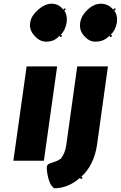

<svg xmlns="http://www.w3.org/2000/svg" viewBox="-20 -857 649 1032"><path d="M590 -804 585 -809C570 -826 549 -837 522 -837C497 -837 474 -826 455 -809L447 -801C429 -784 415 -762 411 -735C407 -708 414 -686 428 -669L434 -662C449 -645 468 -633 493 -633C517 -633 538 -639 559 -656V-657L571 -666L570 -659H580L581 -669H574C592 -686 604 -709 608 -735C612 -761 607 -784 593 -801H600L601 -811H591ZM322 -804 317 -809C303 -826 283 -837 258 -837C233 -837 210 -826 190 -809L181 -801C162 -784 146 -762 142 -735C138 -708 147 -686 162 -669L168 -662C183 -645 204 -633 229 -633C252 -633 272 -639 291 -656V-657L303 -666L302 -659H311L312 -669H306C323 -686 334 -709 338 -735C342 -761 337 -784 325 -801H331L332 -811H323ZM234 32C227 38 235 111 257 141L263 147C266 152 270 155 271 155C322 155 368 135 406 102L412 97L411 104H421L423 94H416C462 53 492 -8 502 -82L560 -499L559 -500H396L395 -499L336 -76C331 -43 321 -23 308 -6L307 -2H303C290 8 273 13 258 18C253 20 247 22 242 24ZM124 -500 123 -499 52 6 53 7H215L216 6L287 -499L286 -500ZM258 141 257 140V141ZM304 -668V-667Z"/></svg>

Font: Hussar Woodtype
Style: SeBdObl
Weight: 900
Foundry: Cannot Into Space Fonts
Version: Version 1.07